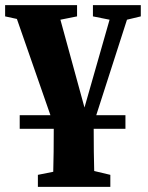

<svg xmlns="http://www.w3.org/2000/svg" viewBox="-27 -503 577 750"><path d="M336 -439V-483H523V-439L469 -426L349 -53H463V0H339Q339 50 339.5 89.5Q340 129 341 165L404 180V227H121V180L181 168Q182 130 182.5 90.5Q183 51 183 0H50V-53H170L39 -429L-7 -439V-483H274V-439L209 -426L303 -83L401 -426Z"/></svg>

Font: Source Serif 4
Style: Bold
Weight: 700
Designer: Frank Grießhammer
Foundry: Adobe
Version: Version 4.005;hotconv 1.1.0;makeotfexe 2.6.0